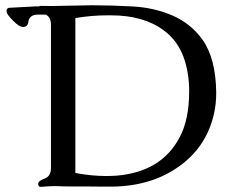

<svg xmlns="http://www.w3.org/2000/svg" viewBox="-20 -710 870 734"><path d="M177.7 -687 330.6 -689.9Q405.3 -689.9 487.8 -685.3Q570.3 -680.7 639.9 -650.4Q709.5 -620.1 753.9 -558.6Q805.2 -486.8 806.6 -355Q806.6 -273.9 773.7 -203.1Q740.7 -132.3 676.3 -82.5Q566.9 1.5 409.7 3.4H370.6Q342.3 3.4 317.4 2.9H260.3Q219.7 2.9 198.7 1.5H187Q167.5 1.5 136.2 4.4Q126 4.4 126 -7.1Q126 -18.6 150.4 -27.3Q174.8 -36.1 174.8 -67.9V-616.2Q174.8 -644.5 154.8 -654.3H126Q92.3 -654.3 88.4 -626.5Q85.9 -607.4 69.3 -606.9H68.8Q53.2 -606.9 29.8 -631.1Q6.3 -655.3 5.9 -662.6Q4.9 -666 4.9 -668.9Q5.9 -678.7 14.6 -680.2L114.3 -685.5H129.4Q131.8 -687.5 136.2 -687.5Q156.7 -687 177.7 -687ZM268.1 -48.8Q329.6 -37.1 385.3 -37.1Q406.2 -37.1 426.8 -38.6Q597.7 -53.2 667 -185.5Q703.1 -253.9 703.1 -359.4V-375.5Q696.8 -528.3 606 -593.8Q529.3 -651.4 403.8 -651.4Q397.5 -651.4 391.1 -651.4Q331.1 -651.4 268.1 -641.1Z"/></svg>

Font: Caudex
Style: Regular
Weight: 400
Version: Version 1.04